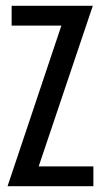

<svg xmlns="http://www.w3.org/2000/svg" viewBox="-20 -640 355 660"><path d="M6 0 191 -552H20V-620H299L113 -68H301V0Z"/></svg>

Font: Smooch Sans SemiBold
Style: Bold
Weight: 600
Designer: Robert E. Leuschke
Foundry: Robert E. Leuschke
Version: Version 1.010; ttfautohint (v1.8.3)